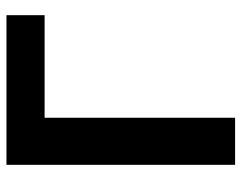

<svg xmlns="http://www.w3.org/2000/svg" viewBox="-97 -654 751 597"><g transform="rotate(-90 278.5 -355.5)"><path d="M64.5 0ZM529.8 -592.3H210.9V0H64.5V-710.9H529.8Z"/></g></svg>

Font: Roboto
Style: Bold
Weight: 700
Designer: Google
Version: Version 2.134; 2016; ttfautohint (v1.6)